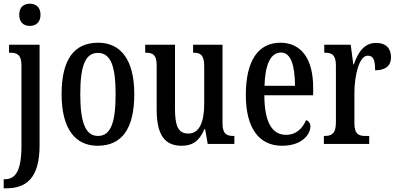

<svg xmlns="http://www.w3.org/2000/svg" viewBox="-26 -778 2147 1038"><path d="M135 -638C166 -638 193 -655 193 -698C193 -741 166 -758 135 -758C104 -758 78 -741 78 -698C78 -655 104 -638 135 -638ZM-6 240H8C114 240 188 187 188 8V-536H23V-493H29C64 -493 90 -484 90 -425V8C90 149 57 191 -1 191H-6Z M502 10C632 10 700 -81 700 -269C700 -456 626 -547 505 -547C374 -547 307 -456 307 -269C307 -81 381 10 502 10ZM504 -43C434 -43 408 -121 408 -269C408 -417 433 -492 503 -492C574 -492 599 -417 599 -269C599 -121 575 -43 504 -43Z M956 10C1011 10 1051 -12 1079 -80H1083L1097 0H1241V-43H1236C1203 -43 1177 -51 1177 -110V-536H1018V-493H1021C1054 -493 1078 -484 1078 -421V-217C1078 -120 1053 -56 992 -56C935 -56 920 -101 920 -193V-536H759V-493H763C799 -493 821 -483 821 -425V-186C821 -49 864 10 956 10Z M1499 10C1606 10 1652 -51 1652 -94C1652 -113 1642 -124 1629 -129C1610 -85 1576 -49 1521 -49C1445 -49 1404 -116 1403 -263H1667V-305C1667 -463 1600 -547 1490 -547C1371 -547 1303 -452 1303 -264C1303 -90 1371 10 1499 10ZM1569 -314H1404C1407 -429 1437 -494 1493 -494C1548 -494 1568 -422 1569 -314Z M1725 0H1970V-43H1950C1916 -43 1890 -51 1890 -110V-276C1890 -368 1915 -477 1962 -477C1993 -477 2002 -453 2002 -398C2060 -398 2088 -424 2088 -468C2088 -515 2062 -546 2008 -546C1943 -546 1910 -496 1887 -430H1884L1870 -536H1727V-493H1730C1765 -493 1790 -484 1790 -425V-115C1790 -52 1763 -43 1728 -43H1725Z"/></svg>

Font: Noto Serif Armenian ExtraCondensed Medium
Style: Regular
Weight: 500
Width: 2
Designer: Monotype Design Team
Foundry: Monotype Imaging Inc.
Version: Version 2.008